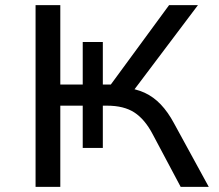

<svg xmlns="http://www.w3.org/2000/svg" viewBox="-20 -725 848 745"><path d="M118 0V-705H214V-397H301V-562H379V-397H410L636 -705H748L491 -364L462 -385Q507 -381 541.5 -365Q576 -349 604 -319.5Q632 -290 655 -247L790 0H681L572 -205Q542 -262 501.5 -288.5Q461 -315 395 -315H366L379 -326V-151H301V-315H214V0Z"/></svg>

Font: Nunito Sans 7pt SemiExpanded
Style: Regular
Weight: 400
Width: 6
Designer: Vernon Adams
Foundry: Vernon Adams
Version: Version 3.101;gftools[0.9.27]